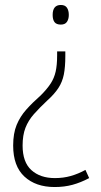

<svg xmlns="http://www.w3.org/2000/svg" viewBox="-20 -558 405 773"><path d="M257 -498Q257 -481 249.5 -470Q242 -459 225 -459Q207 -459 199.5 -469Q192 -479 192 -498Q192 -538 225 -538Q242 -538 249.5 -527Q257 -516 257 -498ZM243 -333Q243 -288 237 -258Q231 -228 215 -203.5Q199 -179 170 -153Q139 -124 116.5 -98.5Q94 -73 82.5 -43.5Q71 -14 71 28Q71 95 106.5 127Q142 159 201 159Q235 159 265 150.5Q295 142 324 126L339 159Q305 177 272 186Q239 195 200 195Q124 195 78.5 153Q33 111 33 28Q33 -21 47 -55Q61 -89 86 -117Q111 -145 144 -174Q169 -199 183.5 -221Q198 -243 204 -269.5Q210 -296 210 -335V-351H243Z"/></svg>

Font: Noto Sans Arabic UI SmCn XLt
Style: Regular
Weight: 200
Width: 4
Designer: Monotype Design Team, Nadine Chahine and Nizar Qandah
Foundry: Monotype Imaging Inc.
Version: Version 2.010; ttfautohint (v1.8.4.7-5d5b)